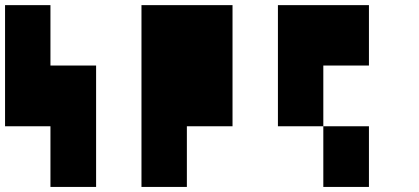

<svg xmlns="http://www.w3.org/2000/svg" viewBox="-20 -740 1660 760"><path d="M179.7 -719.7Q179.7 -660.2 179.7 -480.5Q224.6 -480.5 360.4 -480.5Q360.4 -360.4 360.4 0Q315.4 0 179.7 0Q179.7 -59.6 179.7 -240.2Q134.8 -240.2 0 -240.2Q0 -360.4 0 -719.7Q44.9 -719.7 179.7 -719.7Z M540 -719.7Q629.9 -719.7 900.4 -719.7Q900.4 -599.6 900.4 -240.2Q855.5 -240.2 719.7 -240.2Q719.7 -179.7 719.7 0Q674.8 0 540 0Q540 -179.7 540 -719.7Z M1440.4 -719.7Q1440.4 -660.2 1440.4 -480.5Q1395.5 -480.5 1259.8 -480.5Q1259.8 -419.9 1259.8 -240.2Q1304.7 -240.2 1440.4 -240.2Q1440.4 -179.7 1440.4 0Q1395.5 0 1259.8 0Q1259.8 -59.6 1259.8 -240.2Q1214.8 -240.2 1080.1 -240.2Q1080.1 -360.4 1080.1 -719.7Q1169.9 -719.7 1440.4 -719.7Z"/></svg>

Font: RevK
Style: Book
Weight: 400
Designer: RevK
Foundry: RevK
Version: Version 1.0